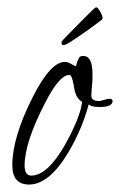

<svg xmlns="http://www.w3.org/2000/svg" viewBox="-20 -479 322 515"><path d="M58 16Q13 16 13 -36Q13 -111 69 -221Q116 -313 154 -313Q162 -313 172 -307L183 -301L185 -305Q186 -313 194 -327Q200 -329 203 -329Q228 -329 228 -282Q228 -277 228 -269.5Q228 -262 227 -252Q226 -242 225.5 -234.5Q225 -227 225 -222Q225 -208 246 -208Q250 -208 259 -211Q268 -214 273 -214Q282 -214 282 -208Q282 -192 247 -192Q226 -192 218 -199Q200 -132 162 -68Q111 16 58 16ZM64 -8Q115 -8 172 -124Q198 -178 200 -206Q182 -216 178 -249Q173 -278 166 -278Q139 -278 101 -203Q46 -97 46 -35Q46 -8 64 -8ZM151 -358Q145 -358 145 -364Q145 -368 149 -372Q153 -376 165.5 -389Q178 -402 193.5 -417.5Q209 -433 221 -445Q233 -457 235 -458Q239 -462 244.5 -454.5Q250 -447 253.5 -438Q257 -429 253 -426Q239 -415 216.5 -399Q194 -383 175 -370.5Q156 -358 151 -358Z"/></svg>

Font: Petemoss
Style: Regular
Weight: 400
Designer: Robert E. Leuschke
Foundry: Robert E. Leuschke
Version: Version 1.010; ttfautohint (v1.8.3)